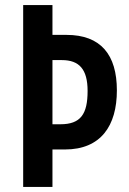

<svg xmlns="http://www.w3.org/2000/svg" viewBox="-20 -800 506 754"><path d="M439 -445C439 -585 376 -663 241 -663H186V-780H71V-66H186V-213H235C376 -213 439 -306 439 -445ZM217 -312H186V-564H223C291 -564 324 -528 324 -443C324 -352 297 -312 217 -312Z"/></svg>

Font: Noto Sans Malayalam UI ExtraCondensed SemiBold
Style: Regular
Weight: 600
Width: 2
Designer: Jelle Bosma - Monotype Design Team
Foundry: Monotype Imaging Inc.
Version: Version 2.104